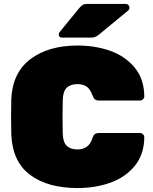

<svg xmlns="http://www.w3.org/2000/svg" viewBox="-20 -940 773 970"><path d="M371 -185Q428 -185 446 -239Q451 -256 458.5 -262Q466 -268 483 -268H687Q696 -268 702.5 -261.5Q709 -255 709 -246Q708 -159 660.5 -101.5Q613 -44 537.5 -17Q462 10 372 10Q221 10 132 -56.5Q43 -123 37 -261Q36 -288 36 -349Q36 -411 37 -439Q43 -573 134 -641.5Q225 -710 372 -710Q462 -710 537.5 -683Q613 -656 660.5 -598.5Q708 -541 709 -454Q709 -445 702.5 -438.5Q696 -432 687 -432H483Q467 -432 459.5 -438Q452 -444 446 -461Q435 -491 417 -503Q399 -515 371 -515Q336 -515 317 -496.5Q298 -478 297 -434Q296 -407 296 -351Q296 -295 297 -266Q298 -222 317 -203.5Q336 -185 371 -185ZM419 -920H615Q624 -920 629 -914.5Q634 -909 634 -900Q634 -893 629 -888L482 -767Q471 -758 462.5 -754Q454 -750 440 -750H293Q277 -750 277 -766Q277 -774 282 -779L382 -901Q393 -913 400 -916.5Q407 -920 419 -920Z"/></svg>

Font: Rubik
Style: Regular
Weight: 900
Designer: Hubert & Fischer
Foundry: Hubert & Fischer
Version: Version 1.100